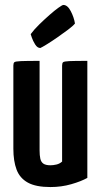

<svg xmlns="http://www.w3.org/2000/svg" viewBox="-20 -746 408 776"><path d="M184 10Q125 10 92.5 -8Q60 -26 47 -60.5Q34 -95 34 -145V-481Q34 -491 38 -494.5Q42 -498 64.5 -499Q87 -500 140 -500V-138Q140 -118 143 -104.5Q146 -91 155.5 -84.5Q165 -78 184 -78Q195 -78 208 -81Q221 -84 231 -93V-481Q231 -491 235 -494.5Q239 -498 260 -499Q281 -500 333 -500V-27Q308 -13 268 -1.5Q228 10 184 10ZM143 -552Q131 -552 122 -566.5Q113 -581 108.5 -594.5Q104 -608 104 -608Q118 -627 138.5 -647Q159 -667 180 -685.5Q201 -704 216.5 -715Q232 -726 236 -726Q253 -726 266 -701Q279 -676 283 -651Q275 -641 255 -626Q235 -611 212 -595Q189 -579 169.5 -567Q150 -555 143 -552Z"/></svg>

Font: Yanone Kaffeesatz ExtraLight SemiBold
Style: Regular
Weight: 600
Version: Version 2.003